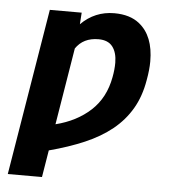

<svg xmlns="http://www.w3.org/2000/svg" viewBox="-53 -588 779 840"><g transform="rotate(5 337.0 -167.5)"><path d="M162.3 203.1H12.1L132.8 -528.4H272.7L269.2 -477.3Q330.3 -538.4 415.5 -538.4Q484.7 -538.4 525.9 -505Q590.2 -453.8 590.2 -342Q590.2 -305.4 581.7 -259.2Q569.6 -187.1 537.8 -132.8Q506 -78.5 455.6 -37.8Q405.2 2.8 336.5 32.3Q267.8 61.8 181.8 84.5ZM201 -32Q293 -55 354 -111.2Q415.1 -167.6 431.8 -259.2Q438.2 -292.6 438.2 -322.8Q437.9 -367.9 418.1 -393.5Q398.4 -419 356.5 -419Q289.8 -419 256.4 -369.7Z"/></g></svg>

Font: Linik Sans
Style: Bold Italic
Weight: 700
Italic angle: 9°
Designer: Fonts by Rasmus Andersson / Changes by Cristiano Sobral with parts from Marc Monis
Foundry: rsms
Version: Version 3.020; ttfautohint (v1.6)